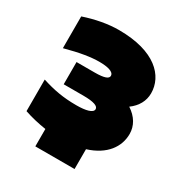

<svg xmlns="http://www.w3.org/2000/svg" viewBox="-157 -674 840 890"><g transform="rotate(30 262.5 -229.5)"><path d="M41 -20C79 -7 119 2 158 8V101H368V-5C464 -35 508 -98 508 -167C508 -210 486 -248 443 -276C480 -303 500 -339 500 -380C500 -473 418 -560 225 -560C167 -560 103 -548 41 -527V-357C122 -379 177 -387 219 -387C263 -387 298 -379 298 -357C298 -342 278 -333 225 -333H128V-214H233C290 -214 314 -204 314 -188C314 -168 278 -159 227 -159C156 -159 104 -169 41 -189Z"/></g></svg>

Font: Chess Sans Black
Style: Regular
Weight: 900
Designer: Wolf Bōese
Foundry: Wolf Bōese
Version: Version 7.223;Glyphs 3.3 (3306)